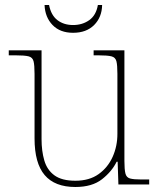

<svg xmlns="http://www.w3.org/2000/svg" viewBox="-20 -737 637 767"><path d="M281 10Q199 10 158.5 -37.5Q118 -85 118 -184V-442Q118 -477 114 -492.5Q110 -508 94 -512Q78 -516 41 -516H15V-536H146V-181Q146 -134 157 -96Q168 -58 197.5 -36.5Q227 -15 281 -15Q337 -15 374 -41.5Q411 -68 430 -110.5Q449 -153 449 -202V-442Q449 -477 445 -492.5Q441 -508 425 -512Q409 -516 372 -516H354V-536H477V-94Q477 -60 481 -44Q485 -28 499.5 -24Q514 -20 544 -20H576V0H453L450 -91H446Q427 -52 387.5 -21Q348 10 281 10ZM272 -606Q220 -606 190 -637Q160 -668 158 -717H176Q184 -676 209.5 -656.5Q235 -637 272 -637Q309 -637 336.5 -656.5Q364 -676 371 -717H388Q387 -668 356 -637Q325 -606 272 -606Z"/></svg>

Font: Noto Serif Thin
Style: Regular
Weight: 100
Designer: Monotype Design Team
Foundry: Monotype Imaging Inc.
Version: Version 2.015